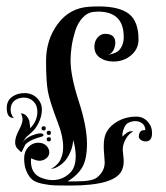

<svg xmlns="http://www.w3.org/2000/svg" viewBox="-20 -571 515 596"><path d="M125 -139Q125 -145 132 -145Q138 -145 138 -139Q138 -132 132 -132Q125 -132 125 -139ZM125 -159Q125 -165 132 -165Q138 -165 138 -159Q138 -152 132 -152Q125 -152 125 -159ZM109 -173Q109 -179 116 -179Q122 -179 122 -173Q122 -166 116 -166Q109 -166 109 -173ZM306 -466Q338 -466 338 -438Q338 -433 337 -430Q335 -418 329 -410.5Q323 -403 318 -402L313 -401Q315 -401 318.5 -401.5Q322 -402 330.5 -404.5Q339 -407 345.5 -411.5Q352 -416 357.5 -426.5Q363 -437 364 -451V-457Q364 -535 284 -535Q282 -535 277.5 -534.5Q273 -534 270 -534Q251 -532 236 -515.5Q221 -499 213.5 -475Q206 -451 202.5 -428Q199 -405 199 -384Q199 -335 224.5 -256.5Q250 -178 250 -125Q250 -77 235.5 -52Q221 -27 190 -8H209H218Q266 -8 281 -20Q305 -39 305 -67Q305 -73 303.5 -89.5Q302 -106 302 -116Q302 -132 304 -141Q309 -170 337.5 -189.5Q366 -209 403 -209Q424 -209 438 -194Q452 -179 452 -158Q452 -132 432 -132Q424 -132 417.5 -136.5Q411 -141 411 -146Q411 -167 428 -167H431Q431 -180 422 -187.5Q413 -195 400 -195Q388 -195 377 -189Q370 -185 365.5 -174.5Q361 -164 360 -156V-147Q367 -154 374 -159Q378 -162 383 -163Q388 -164 390 -164L393 -163Q373 -151 364 -125Q361 -116 361 -108Q361 -102 362.5 -90Q364 -78 364 -71Q364 -56 359 -44Q340 5 198 5Q166 5 150 4.5Q134 4 112 -0.5Q90 -5 80 -13.5Q70 -22 62.5 -38.5Q55 -55 55 -79Q55 -101 68 -114.5Q81 -128 99 -128Q114 -128 123.5 -119Q133 -110 133 -98Q133 -87 123.5 -79.5Q114 -72 103 -72Q97 -72 90.5 -74Q84 -76 80 -78L77 -80Q76 -76 76 -71Q76 -33 106 -20Q125 -12 143 -12Q175 -12 198 -35Q215 -52 215 -86Q215 -98 213 -110.5Q211 -123 209 -130L207 -136Q206 -108 188 -80Q180 -67 165 -57Q150 -47 139 -47H138L142 -49Q146 -51 151.5 -55.5Q157 -60 162.5 -67Q168 -74 172 -86.5Q176 -99 176 -115Q176 -148 160 -189Q134 -257 128.5 -288Q123 -319 123 -382Q123 -448 159.5 -497Q196 -546 256 -550Q267 -551 287 -551Q350 -551 380 -528Q410 -505 410 -448Q410 -419 387 -399.5Q364 -380 332 -380Q307 -380 290 -392Q273 -404 273 -426Q273 -443 283 -454.5Q293 -466 306 -466ZM110 -231Q110 -200 87 -169Q83 -164 61 -145L50 -129Q61 -143 78 -150Q96 -157 105 -157Q115 -157 115 -151Q115 -148 106.5 -146Q98 -144 84 -138.5Q70 -133 59 -123L47 -99L44 -100Q42 -102 39.5 -104.5Q37 -107 34 -110Q31 -113 29 -118Q27 -123 27 -129Q27 -145 38.5 -166.5Q50 -188 50 -200Q50 -205 48.5 -210Q47 -215 46 -217L44 -219H45Q62 -219 71 -196L74 -173Q96 -196 96 -224Q96 -244 84 -256Q72 -268 54 -268Q37 -268 25 -258.5Q13 -249 13 -231Q13 -223 15.5 -217Q18 -211 20 -208L23 -205H21Q1 -205 1 -236Q1 -258 17 -270Q33 -282 56 -282Q79 -282 94.5 -267Q110 -252 110 -231Z"/></svg>

Font: Pomorsky Unicode
Style: Medium
Weight: 500
Version: 1.1